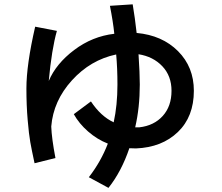

<svg xmlns="http://www.w3.org/2000/svg" viewBox="-20 -826 1040 898"><path d="M103.5 -412.1Q103.5 -523.4 144.5 -701.2L246.1 -681.6Q221.7 -595.7 208 -447.3Q242.2 -528.3 327.1 -592.3Q412.1 -656.2 514.6 -668Q508.8 -724.6 494.1 -798.8L600.6 -805.7Q611.3 -742.2 619.1 -671.9Q738.3 -661.1 812.5 -586.9Q886.7 -512.7 886.7 -401.4Q886.7 -280.3 812 -208.5Q737.3 -136.7 616.2 -131.8Q594.7 -131.8 585 -132.8Q547.9 -23.4 487.3 52.7L395.5 2.9Q452.1 -70.3 484.4 -154.3Q434.6 -173.8 392.1 -210.9Q349.6 -248 325.2 -292L405.3 -351.6Q451.2 -282.2 511.7 -253.9Q529.3 -334 529.3 -430.7Q529.3 -505.9 523.4 -571.3Q403.3 -545.9 316.4 -450.2Q229.5 -354.5 219.7 -234.4Q221.7 -178.7 239.3 -86.9L141.6 -62.5Q127.9 -126 121.6 -161.6Q115.2 -197.3 109.4 -265.1Q103.5 -333 103.5 -412.1ZM627.9 -572.3Q633.8 -482.4 633.8 -430.7Q633.8 -323.2 612.3 -230.5H631.8Q700.2 -238.3 741.2 -283.7Q782.2 -329.1 782.2 -401.4Q782.2 -470.7 739.3 -516.1Q696.3 -561.5 627.9 -572.3Z"/></svg>

Font: Gothic A1 SemiBold
Style: Regular
Weight: 600
Version: Version 2.50